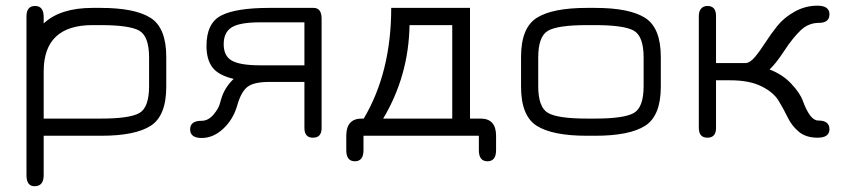

<svg xmlns="http://www.w3.org/2000/svg" viewBox="-20 -478 2978 676"><path d="M504.9 -275.4Q504.9 -350.6 470.2 -370.1Q435.5 -389.6 334 -389.6H305.7Q133.8 -389.6 133.8 -226.6V-60.5H335.9Q436.5 -60.5 470.7 -80.1Q504.9 -99.6 504.9 -174.8ZM565.4 -172.9Q565.4 -70.3 510.7 -35.2Q456.1 0 335.9 0H133.8V138.7Q133.8 177.7 101.6 177.7Q73.2 177.7 73.2 138.7V-419.9Q73.2 -457 103.5 -457Q133.8 -457 133.8 -418V-395.5Q192.4 -450.2 305.7 -450.2H334Q455.1 -450.2 510.3 -415Q565.4 -379.9 565.4 -277.3Z M896.5 -399.4Q824.2 -399.4 795.9 -381.8Q767.6 -364.3 767.6 -322.3Q767.6 -280.3 796.9 -264.2Q826.2 -248 896.5 -248H1051.8V-399.4ZM802.7 -200.2Q749 -212.9 728 -240.7Q707 -268.6 707 -316.4Q707 -396.5 758.8 -423.3Q810.5 -450.2 928.7 -450.2H1084Q1112.3 -450.2 1112.3 -412.1V-27.3Q1112.3 6.8 1082 6.8Q1051.8 6.8 1051.8 -27.3V-189.5H927.7Q874 -189.5 851.6 -172.4Q829.1 -155.3 815.4 -107.4Q801.8 -58.6 766.6 -25.4Q731.4 7.8 690.4 7.8Q649.4 7.8 649.4 -22.5Q649.4 -52.7 689.5 -52.7Q712.9 -52.7 731 -73.7Q749 -94.7 753.9 -112.3L757.8 -126Q769.5 -168.9 802.7 -200.2Z M1259.8 50.8Q1259.8 89.8 1229.5 89.8Q1199.2 89.8 1199.2 50.8V0Q1199.2 -60.5 1253.9 -60.5H1260.7Q1357.4 -223.6 1357.4 -450.2H1634.8V-60.5H1671.9Q1726.6 -60.5 1726.6 0V50.8Q1726.6 89.8 1696.3 89.8Q1666 89.8 1666 50.8V0H1259.8ZM1329.1 -60.5H1572.3V-389.6H1421.9Q1418.9 -210.9 1329.1 -60.5Z M2075.2 0H2046.9Q1924.8 0 1869.6 -35.2Q1814.5 -70.3 1814.5 -172.9V-277.3Q1814.5 -379.9 1869.6 -415Q1924.8 -450.2 2046.9 -450.2H2075.2Q2196.3 -450.2 2251.5 -415Q2306.6 -379.9 2306.6 -277.3V-172.9Q2306.6 -70.3 2251.5 -35.2Q2196.3 0 2075.2 0ZM2046.9 -60.5H2075.2Q2176.8 -60.5 2211.4 -80.1Q2246.1 -99.6 2246.1 -174.8V-275.4Q2246.1 -350.6 2211.4 -370.1Q2176.8 -389.6 2075.2 -389.6H2046.9Q1943.4 -389.6 1909.2 -369.6Q1875 -349.6 1875 -275.4V-174.8Q1875 -100.6 1909.2 -80.6Q1943.4 -60.5 2046.9 -60.5Z M2501 -255.9H2603.5Q2620.1 -255.9 2637.7 -276.9Q2655.3 -297.9 2674.3 -327.6Q2693.4 -357.4 2716.8 -386.7Q2740.2 -416 2777.8 -437Q2815.4 -458 2857.9 -458Q2900.4 -458 2900.4 -427.7Q2900.4 -397.5 2863.3 -397.5Q2826.2 -397.5 2798.3 -370.6Q2770.5 -343.8 2740.7 -298.3Q2710.9 -252.9 2689.5 -233.4Q2735.4 -215.8 2765.6 -183.6Q2796.9 -150.4 2806.6 -123Q2832 -53.7 2860.4 -53.7Q2900.4 -53.7 2900.4 -23.4Q2900.4 6.8 2858.9 6.8Q2817.4 6.8 2792.5 -14.2Q2767.6 -35.2 2753.4 -64.5Q2739.3 -93.8 2721.2 -123.5Q2703.1 -153.3 2660.6 -174.3Q2618.2 -195.3 2550.8 -195.3H2501V-27.3Q2501 6.8 2470.7 6.8Q2440.4 6.8 2440.4 -28.3V-421.9Q2440.4 -438.5 2448.7 -447.8Q2457 -457 2470.7 -457Q2501 -457 2501 -421.9Z"/></svg>

Font: Jura
Style: Medium
Weight: 500
Version: Version 2.6.1